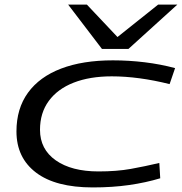

<svg xmlns="http://www.w3.org/2000/svg" viewBox="-20 -810 796 840"><path d="M386 10Q223 10 137.5 -55Q52 -120 52 -235Q52 -335 102.5 -404.5Q153 -474 247.5 -510Q342 -546 474 -546Q544 -546 613.5 -537.5Q683 -529 746 -512L722 -442Q654 -459 590.5 -467.5Q527 -476 469 -476Q373 -476 302.5 -448.5Q232 -421 193.5 -368.5Q155 -316 155 -242Q155 -157 224 -108.5Q293 -60 411 -60Q491 -60 552 -71Q613 -82 677 -97L681 -30Q618 -11 545 -0.5Q472 10 386 10ZM756 -790 542 -596H426L278 -790H360L494 -648L672 -790Z"/></svg>

Font: Georama ExtraExtended
Style: Italic
Weight: 400
Width: 8
Italic angle: -9°
Designer: Jean-Baptiste Levee
Foundry: Production Type
Version: Version 1.000